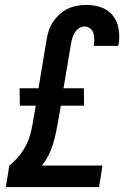

<svg xmlns="http://www.w3.org/2000/svg" viewBox="-20 -763 540 783"><path d="M4 0 18 -88Q41 -106 59 -128.5Q77 -151 89 -176.5Q101 -202 107 -228.5Q113 -255 117 -282L126 -332H61L60 -403H137L170 -601Q173 -620 179 -638.5Q185 -657 196.5 -674Q208 -691 223.5 -705Q239 -719 257 -727.5Q275 -736 294 -739.5Q313 -743 332 -743Q364 -743 392.5 -733Q421 -723 439.5 -700.5Q458 -678 463.5 -647Q469 -616 464 -585L462 -576H362L363 -580Q365 -593 364.5 -605.5Q364 -618 360.5 -629Q357 -640 347 -647.5Q337 -655 324 -655Q313 -655 302.5 -648Q292 -641 285.5 -631Q279 -621 275.5 -609.5Q272 -598 270 -587L239 -403H322L323 -332H228L217 -268Q213 -244 208 -221Q203 -198 196 -175Q189 -152 178 -130Q167 -108 151 -88H398L384 0Z"/></svg>

Font: Iosevka Term Curly SmBd Obl
Style: Regular
Weight: 600
Italic angle: -9°
Designer: Belleve Invis
Foundry: Belleve Invis
Version: Version 32.3.0